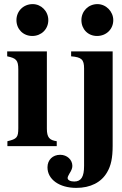

<svg xmlns="http://www.w3.org/2000/svg" viewBox="-20 -711 592 934"><path d="M531 -613C531 -655 496 -691 454 -691C410 -691 376 -657 376 -613C376 -569 408 -536 452 -536C497 -536 531 -569 531 -613ZM215 -613C215 -656 181 -691 139 -691C94 -691 60 -657 60 -613C60 -569 93 -536 137 -536C181 -536 215 -569 215 -613ZM528 -461H326V-437C377 -433 389 -421 389 -378V96C389 149 375 172 341 172C322 172 309 165 309 155C309 150 312 143 318 133C328 118 332 106 332 96C332 66 306 42 273 42C236 42 211 67 211 103C211 162 269 203 351 203C420 203 473 176 501 127C520 95 528 57 528 -2ZM256 0V-24C221 -29 208 -42 208 -85V-461H15V-437C59 -428 69 -418 69 -373V-88C69 -42 62 -35 16 -24V0Z"/></svg>

Font: STIXGeneral
Style: Bold
Weight: 700
Designer: MicroPress Inc., with final additions and corrections provided by Coen Hoffman, Elsevier (retired)
Version: Version 1.1.0